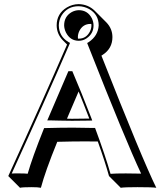

<svg xmlns="http://www.w3.org/2000/svg" viewBox="-20 -848 797 928"><path d="M417.5 -732.4Q379.9 -732.4 362.8 -696.8Q356.4 -682.6 356.4 -668.5Q356.4 -664.6 356.9 -661.1Q359.4 -661.1 360.8 -661.1Q397 -661.1 415 -696.3Q421.9 -710.9 421.9 -725.1Q421.9 -729 421.4 -732.4Q419.4 -732.4 417.5 -732.4ZM253.9 -725.1Q253.9 -782.2 303.2 -812Q329.6 -827.6 359.9 -828.1Q405.8 -827.1 437.5 -796.4L494.1 -739.7Q523.4 -709.5 523.4 -668.5Q523.4 -613.3 475.6 -582.5Q472.7 -580.6 470.2 -579.1Q667.5 -78.1 735.4 59.6Q717.8 56.6 644.5 56.6Q581.1 56.6 563.5 59.6L506.8 2.9Q488.3 -64.5 452.6 -164.1Q416 -164.6 389.6 -164.6Q333 -164.6 256.8 -162.6Q198.2 -18.6 177.7 59.6Q165 56.6 132.3 56.6Q88.9 56.6 76.7 59.6L20 2.9Q185.5 -359.4 304.2 -632.8L283.7 -653.3Q254.4 -683.6 253.9 -725.1ZM303.7 -274.4Q317.9 -274.4 328.1 -273.9Q359.9 -273.9 411.6 -274.9Q382.8 -350.1 359.9 -405.8ZM420.9 -278.8 425.8 -265.6 411.6 -265.1Q359.4 -264.2 328.1 -264.2Q311 -264.2 266.6 -265.1Q236.3 -265.6 223.6 -266.1H208.5L310.5 -503.9H329.6L332 -498Q372.6 -403.8 420.9 -278.8ZM264.2 -725.1Q265.1 -672.4 310.5 -645L318.4 -640.6L314.9 -632.3Q198.2 -362.8 36.6 -9.3Q52.2 -10.3 76.2 -9.8Q101.1 -9.8 113.8 -8.3Q136.2 -86.9 190.9 -223.1L193.4 -229H200.2Q276.4 -231 333 -231Q371.6 -231 432.6 -229.5H439.5L441.9 -223.1Q489.3 -95.2 514.2 -7.8Q536.1 -9.8 587.9 -9.8Q637.2 -9.8 662.1 -8.8Q586.9 -168.5 404.3 -632.3L401.4 -640.1L408.7 -644.5Q454.1 -674.8 457 -725.1Q457 -777.8 411.1 -804.2Q387.2 -817.4 359.9 -817.9Q305.7 -817.9 277.8 -773.4Q264.6 -751 264.2 -725.1ZM360.8 -798.8Q403.3 -798.8 423.8 -759.8Q432.1 -742.7 432.1 -725.1Q432.1 -685.5 398.4 -662.6Q381.3 -650.9 360.8 -650.9Q319.3 -650.9 298.8 -690.9Q290.5 -708 290 -725.1Q290 -768.6 326.7 -789.6Q342.8 -798.3 360.8 -798.8Z"/></svg>

Font: Linux Biolinum Shadow O
Style: Bold
Weight: 700
Designer: Philipp H. Poll
Foundry: Philipp H. Poll
Version: Version 0.9.2